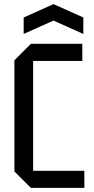

<svg xmlns="http://www.w3.org/2000/svg" viewBox="-20 -913 455 933"><path d="M50 -80V-620L130 -700H380V-617H141V-83H390V0H130ZM95 -748V-828L240 -893L385 -828V-748L240 -813Z"/></svg>

Font: Tektur SemiCondensed
Style: Regular
Weight: 400
Width: 4
Designer: Adam Jagosz
Foundry: Adam Jagosz
Version: Version 1.005;gftools[0.9.30]